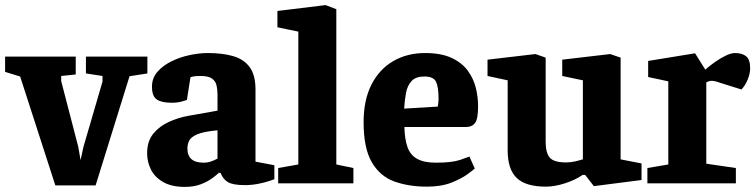

<svg xmlns="http://www.w3.org/2000/svg" viewBox="-42 -719 2962 753"><path d="M175 8 37 -419 -22 -437V-497H255V-427L198 -421V-401L265 -143L274 -91L285 -142L360 -399V-421L295 -431V-497H536V-431L466 -420L333 8Z M683 14Q631 14 598 -5Q565 -24 550 -54Q535 -84 535 -118Q535 -165 559 -194.5Q583 -224 620.5 -241Q658 -258 698 -265L811 -285V-348Q811 -366 807.5 -383Q804 -400 790 -410.5Q776 -421 745 -421Q727 -421 718.5 -419.5Q710 -418 705 -416L691 -327Q689 -326 671.5 -321Q654 -316 631 -316Q593 -316 573.5 -328.5Q554 -341 554 -379Q554 -413 575.5 -437.5Q597 -462 630.5 -478.5Q664 -495 702 -503Q740 -511 773 -511Q830 -511 872 -499Q914 -487 937 -456Q960 -425 960 -368V-85L1034 -71V-16Q1031 -15 1013.5 -9Q996 -3 970.5 2Q945 7 918 7Q871 7 851.5 -5Q832 -17 823 -41H816Q809 -34 791 -20.5Q773 -7 746 3.5Q719 14 683 14ZM756 -81Q772 -81 785 -85.5Q798 -90 811 -97V-208Q756 -203 731 -192Q706 -181 699.5 -166.5Q693 -152 693 -137Q693 -81 756 -81Z M1049 0V-60L1128 -74V-595L1046 -612V-676L1235 -699L1277 -683V-74L1344 -60V0Z M1633 13Q1560 13 1504 -7.5Q1448 -28 1416 -83Q1384 -138 1384 -240Q1384 -327 1415 -387.5Q1446 -448 1500.5 -479.5Q1555 -511 1625 -511Q1689 -511 1730 -491.5Q1771 -472 1793.5 -440.5Q1816 -409 1824.5 -373Q1833 -337 1833 -303Q1833 -252 1821 -236.5Q1809 -221 1787 -221H1544Q1545 -174 1556 -142.5Q1567 -111 1594 -96Q1621 -81 1667 -81Q1731 -81 1763 -92Q1795 -103 1799 -105L1820 -58Q1816 -54 1792.5 -36.5Q1769 -19 1729 -3Q1689 13 1633 13ZM1543 -293 1675 -301Q1678 -319 1678 -331Q1678 -378 1668 -398.5Q1658 -419 1622 -419Q1589 -419 1572.5 -401.5Q1556 -384 1550.5 -355.5Q1545 -327 1543 -293Z M2099 13Q2020 13 1984.5 -21Q1949 -55 1949 -129V-404L1870 -421V-485L2058 -507L2098 -493V-163Q2098 -120 2114 -101Q2130 -82 2178 -82Q2197 -82 2216 -86.5Q2235 -91 2244 -94V-404L2163 -421V-485L2351 -507L2392 -493V-94L2474 -78V-13L2287 11L2253 -33H2243Q2214 -13 2173.5 0Q2133 13 2099 13Z M2497 0V-60L2579 -74V-400L2500 -417V-480L2684 -510L2724 -446Q2740 -460 2761 -475Q2782 -490 2803.5 -500.5Q2825 -511 2841 -511Q2868 -511 2884 -498.5Q2900 -486 2900 -451Q2900 -431 2890.5 -407.5Q2881 -384 2866 -368L2783 -394Q2772 -398 2763.5 -400Q2755 -402 2749 -402Q2742 -402 2737.5 -400Q2733 -398 2728 -396V-77L2844 -60V0Z"/></svg>

Font: Faustina Light ExtraBold
Style: Regular
Weight: 800
Version: Version 1.200